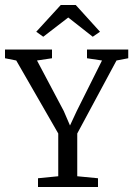

<svg xmlns="http://www.w3.org/2000/svg" viewBox="-29 -748 533 768"><path d="M144 -601 116 -621 214 -728H274L371 -621L342 -601L244 -678ZM123 0V-35L204 -43V-214L36 -506L-9 -515V-550H179V-515L119 -506L226 -304L251 -246L278 -304L379 -506L319 -515V-550H484V-515L437 -506L280 -214V-43L363 -35V0Z"/></svg>

Font: Aikya
Style: Regular
Weight: 400
Designer: Neelakash Kshetrimayum (Latin subset based on Merriweather by Eben Sorkin)
Foundry: Brand New Type
Version: Version 1.00 b005